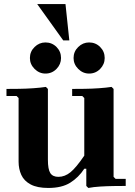

<svg xmlns="http://www.w3.org/2000/svg" viewBox="-20 -920 666 950"><path d="M542 -45 552 -35H602V0Q576 0 542.5 0.5Q509 1 476 3Q443 5 417 10L407 0V-85H397Q369 -42 327.5 -16Q286 10 219 10Q164 10 131.5 -7.5Q99 -25 85.5 -54.5Q72 -84 72 -120V-435L62 -445H12V-480Q38 -480 74 -480.5Q110 -481 145.5 -483.5Q181 -486 207 -490L217 -480V-130Q217 -82 229 -63.5Q241 -45 269 -45Q301 -45 329 -68Q357 -91 397 -150V-435L387 -445H337V-480Q363 -480 399 -480.5Q435 -481 470.5 -483.5Q506 -486 532 -490L542 -480ZM420.9 -556Q390 -556 367 -579.1Q344 -602.1 344 -632.9Q344 -665 367.1 -687.5Q390.1 -710 420.9 -710Q453 -710 475.5 -687.6Q498 -665.1 498 -632.9Q498 -602 475.6 -579Q453.1 -556 420.9 -556ZM204.9 -556Q174 -556 151 -579.1Q128 -602.1 128 -632.9Q128 -665 151.1 -687.5Q174.1 -710 204.9 -710Q237 -710 259.5 -687.6Q282 -665.1 282 -632.9Q282 -602 259.6 -579Q237.1 -556 204.9 -556ZM293 -720 164 -900H304L323 -720Z"/></svg>

Font: Brygada 1918
Style: Regular
Weight: 400
Designer: Mateusz Machalski | Borys Kosmynka | Przemek Hoffer
Foundry: NIEPODLEGLA 2018
Version: Version 3.006